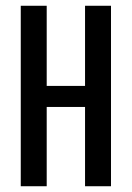

<svg xmlns="http://www.w3.org/2000/svg" viewBox="-20 -646 457 666"><path d="M275 -626H365V0H275V-275H142V0H52V-626H142V-348H275Z"/></svg>

Font: Teko Regular
Style: Regular
Weight: 400
Designer: Manushi Parikh, Jonny Pinhorn
Foundry: Indian Type Foundry
Version: Version 1.105;PS 1.0;hotconv 1.0.78;makeotf.lib2.5.61930; tt